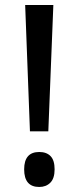

<svg xmlns="http://www.w3.org/2000/svg" viewBox="-20 -734 314 763"><path d="M172 -212H99L80 -714H192ZM76 -61Q76 -130 136 -130Q165 -130 181 -113.5Q197 -97 197 -61Q197 -25 180 -8Q163 9 136 9Q76 9 76 -61Z"/></svg>

Font: Noto Sans Sinhala ExtraCondensed Medium
Style: Regular
Weight: 500
Width: 2
Designer: Jelle Bosma - Monotype Design Team
Foundry: Monotype Imaging Inc.
Version: Version 2.006; ttfautohint (v1.8.4.7-5d5b)